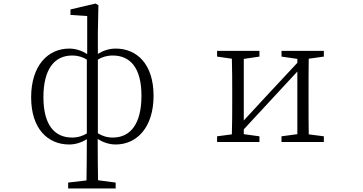

<svg xmlns="http://www.w3.org/2000/svg" viewBox="-20 -798 2040 1079"><path d="M369 14C409 14 443 0 468 -16C468 80 467 151 466 216L363 228V261H630V228L531 215C530 152 529 81 529 -17C554 -1 590 14 630 14C749 14 843 -82 843 -260C843 -437 750 -525 630 -525C590 -525 555 -511 530 -495V-616L533 -769L517 -778L376 -745V-714L470 -708V-494C445 -510 410 -525 369 -525C249 -525 155 -429 155 -251C155 -75 248 14 369 14ZM224 -252C224 -412 288 -486 385 -486C420 -486 446 -477 468 -463V-48C446 -35 420 -25 385 -25C288 -25 224 -94 224 -252ZM614 -486C711 -486 775 -418 775 -260C775 -99 711 -25 614 -25C579 -25 553 -35 530 -49V-463C553 -477 579 -486 614 -486Z M1562 -480 1651 -467V-445L1485 -267L1350 -121V-467L1438 -480V-512H1200V-480L1283 -468C1285 -413 1285 -336 1285 -284V-227C1285 -175 1285 -98 1283 -43L1200 -32V0H1438V-32L1350 -44V-71L1511 -245L1651 -396V-44L1562 -32V0H1800V-32L1715 -43C1714 -98 1714 -175 1714 -227V-284C1714 -336 1714 -413 1715 -468L1800 -480V-512H1562Z"/></svg>

Font: Kiri Minchoo Light
Style: Regular
Weight: 300
Designer: Ryoko NISHIZUKA 西塚涼子 (kana & ideographs); Frank Grießhammer (Latin, Greek & Cyrillic);
akenotsuki.com/eyeben/fonts/ (U+
Foundry: Adobe
akenotsuki.com/eyeben/fonts/
Version: Version 4.002;hotconv 1.0.119;makeotfexe 2.5.65604